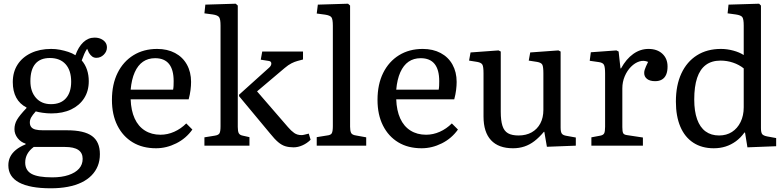

<svg xmlns="http://www.w3.org/2000/svg" viewBox="-20 -786 4233 1036"><path d="M254 230Q197 230 154 222Q111 214 82.5 198.5Q54 183 39.5 160Q25 137 25 106Q25 81 35 60.5Q45 40 65.5 23Q86 6 118 -7V-11Q92 -19 75 -41Q58 -63 58 -89Q58 -116 71.5 -139.5Q85 -163 123 -203V-206Q86 -225 67.5 -259.5Q49 -294 49 -343Q49 -397 74.5 -437Q100 -477 147 -499.5Q194 -522 256 -522Q281 -522 304 -517.5Q327 -513 348.5 -506Q370 -499 387 -488Q403 -533 429.5 -558Q456 -583 490 -583Q510 -583 525 -576Q540 -569 548.5 -557.5Q557 -546 557 -530Q557 -508 540 -491Q523 -474 500 -474Q487 -474 477.5 -481Q468 -488 460 -501L450 -523Q441 -509 434.5 -494.5Q428 -480 421 -460Q440 -438 449.5 -409.5Q459 -381 459 -348Q459 -295 434 -256Q409 -217 364 -195.5Q319 -174 257 -174Q234 -174 210 -177.5Q186 -181 173 -185Q155 -165 148 -152Q141 -139 141 -125Q141 -110 148.5 -100.5Q156 -91 171.5 -87Q187 -83 213 -83H342Q434 -83 476.5 -52Q519 -21 519 46Q519 81 507.5 109.5Q496 138 474 160.5Q452 183 420 198.5Q388 214 346 222Q304 230 254 230ZM262 171Q313 171 350 158.5Q387 146 406.5 124Q426 102 426 71Q426 39 402.5 23Q379 7 331 7H162Q139 24 127.5 45Q116 66 116 91Q116 133 150 152Q184 171 262 171ZM255 -224Q308 -224 336 -256Q364 -288 364 -345Q364 -406 334 -439.5Q304 -473 249 -473Q197 -473 170.5 -441.5Q144 -410 144 -348Q144 -292 174 -258Q204 -224 255 -224Z M822 14Q749 14 696 -18Q643 -50 613.5 -108.5Q584 -167 584 -247Q584 -331 614.5 -392.5Q645 -454 700 -488Q755 -522 828 -522Q883 -522 924.5 -500Q966 -478 988.5 -437.5Q1011 -397 1011 -344Q1011 -324 1008 -300Q1005 -276 998 -250H685Q687 -190 706.5 -147Q726 -104 762 -81.5Q798 -59 846 -59Q884 -59 920 -75Q956 -91 985 -120L1018 -87Q984 -39 931 -12.5Q878 14 822 14ZM685 -302H914Q916 -312 916.5 -323.5Q917 -335 917 -348Q917 -410 892 -441Q867 -472 817 -472Q779 -472 751.5 -453Q724 -434 707 -396Q690 -358 685 -302Z M1564 9Q1539 9 1519.5 3Q1500 -3 1481 -19Q1462 -35 1438 -65L1270 -267V-275L1431 -420Q1444 -431 1444 -443Q1444 -455 1431 -457L1387 -464L1395 -508H1615V-465L1585 -457Q1570 -453 1553 -444.5Q1536 -436 1516 -419L1367 -293L1534 -100Q1551 -80 1567.5 -68.5Q1584 -57 1607 -57Q1613 -57 1621.5 -59Q1630 -61 1646 -65L1656 -32Q1637 -13 1612.5 -2Q1588 9 1564 9ZM1083 0V-45L1139 -54Q1159 -57 1164.5 -67Q1170 -77 1170 -105V-648Q1170 -682 1162.5 -693Q1155 -704 1128 -708L1083 -714L1088 -761L1252 -766L1263 -756V-101Q1263 -77 1268.5 -67Q1274 -57 1290 -54L1326 -46V0Z M1689 0V-46L1745 -55Q1765 -57 1770.5 -67.5Q1776 -78 1776 -106V-647Q1776 -682 1768.5 -692.5Q1761 -703 1734 -707L1689 -713L1695 -761L1858 -766L1869 -756V-102Q1869 -82 1874 -70Q1879 -58 1901 -55L1956 -45V0Z M2255 14Q2182 14 2129 -18Q2076 -50 2046.5 -108.5Q2017 -167 2017 -247Q2017 -331 2047.5 -392.5Q2078 -454 2133 -488Q2188 -522 2261 -522Q2316 -522 2357.5 -500Q2399 -478 2421.5 -437.5Q2444 -397 2444 -344Q2444 -324 2441 -300Q2438 -276 2431 -250H2118Q2120 -190 2139.5 -147Q2159 -104 2195 -81.5Q2231 -59 2279 -59Q2317 -59 2353 -75Q2389 -91 2418 -120L2451 -87Q2417 -39 2364 -12.5Q2311 14 2255 14ZM2118 -302H2347Q2349 -312 2349.5 -323.5Q2350 -335 2350 -348Q2350 -410 2325 -441Q2300 -472 2250 -472Q2212 -472 2184.5 -453Q2157 -434 2140 -396Q2123 -358 2118 -302Z M2748 14Q2670 14 2629.5 -29.5Q2589 -73 2589 -157V-390Q2589 -426 2583 -437Q2577 -448 2555 -452L2511 -459L2519 -503L2670 -514L2682 -508V-183Q2682 -136 2691 -107.5Q2700 -79 2721 -67Q2742 -55 2778 -55Q2819 -55 2849 -72Q2879 -89 2895.5 -120Q2912 -151 2912 -193V-390Q2912 -425 2906.5 -436.5Q2901 -448 2878 -452L2833 -459L2841 -503L2993 -514L3005 -508V-98Q3005 -74 3011.5 -65Q3018 -56 3037 -53L3087 -44V0L2931 6L2917 -75H2915Q2889 -44 2863.5 -24.5Q2838 -5 2809.5 4.5Q2781 14 2748 14Z M3171 0V-45L3219 -54Q3235 -57 3240 -66.5Q3245 -76 3245 -102V-389Q3245 -424 3239 -436Q3233 -448 3211 -451L3162 -458L3168 -504L3306 -514L3318 -508L3328 -417H3331Q3359 -468 3397 -495Q3435 -522 3479 -522Q3526 -522 3554 -496Q3582 -470 3582 -427Q3582 -401 3574.5 -383.5Q3567 -366 3552 -357Q3537 -348 3515 -348Q3487 -348 3471.5 -360Q3456 -372 3456 -392Q3456 -401 3458.5 -409Q3461 -417 3465.5 -427.5Q3470 -438 3477 -452Q3454 -462 3430 -454.5Q3406 -447 3385 -426Q3364 -405 3351 -374.5Q3338 -344 3338 -309V-100Q3338 -76 3342.5 -67.5Q3347 -59 3363 -57L3449 -44V0Z M3831 14Q3767 14 3721 -16Q3675 -46 3651 -102.5Q3627 -159 3627 -238Q3627 -326 3656.5 -389.5Q3686 -453 3740.5 -487.5Q3795 -522 3870 -522Q3903 -522 3936.5 -513Q3970 -504 3993 -489V-648Q3993 -683 3985.5 -693.5Q3978 -704 3950 -708L3906 -714L3911 -761L4076 -766L4086 -756V-95Q4086 -71 4092.5 -62.5Q4099 -54 4119 -50L4168 -41V3L4013 9L4000 -71H3997Q3976 -42 3950.5 -23.5Q3925 -5 3895.5 4.5Q3866 14 3831 14ZM3860 -55Q3900 -55 3929.5 -74Q3959 -93 3976 -127.5Q3993 -162 3993 -207V-417Q3968 -437 3935.5 -448Q3903 -459 3868 -459Q3820 -459 3788.5 -435.5Q3757 -412 3741.5 -365.5Q3726 -319 3726 -249Q3726 -186 3741.5 -142.5Q3757 -99 3787 -77Q3817 -55 3860 -55Z"/></svg>

Font: Literata 18pt
Style: Regular
Weight: 400
Designer: Latin by Veronika Burian and Jose Scaglione. Greek by Irene Vlachou. Cyrillic by Vera Evstafieva.
Foundry: TypeTogether
Version: Version 3.103;gftools[0.9.29]